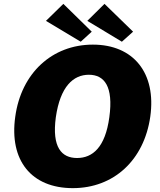

<svg xmlns="http://www.w3.org/2000/svg" viewBox="-20 -964 829 994"><path d="M308 -944 218 -856 398 -748 455 -800ZM521 -944 432 -856 611 -748 669 -800ZM357 10C569 10 726 -135 758 -360C790 -586 671 -733 461 -733C250 -733 90 -586 59 -360C27 -134 142 10 357 10ZM379 -146C299 -146 248 -201 269 -357C292 -517 360 -577 440 -577C520 -577 568 -517 546 -357C525 -201 459 -146 379 -146Z"/></svg>

Font: United Sans Black
Style: Italic
Weight: 900
Italic angle: -8°
Designer: Pablo Impallari, Rodrigo Fuenzalida (Modified by Dan O. Williams)
Version: Version 1.000;PS 001.000;hotconv 1.0.88;makeotf.lib2.5.64775